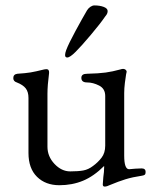

<svg xmlns="http://www.w3.org/2000/svg" viewBox="-20 -669 567 708"><path d="M29 0ZM359 11 361 -16Q364 -36 364 -51V-57Q326 -19 286 -2.5Q246 14 199 14Q148 14 116.5 -17Q85 -48 85 -105V-308Q85 -330 75 -343Q65 -356 42 -365Q29 -369 29 -381Q29 -395 44 -397Q75 -399 93 -402Q111 -405 143 -413L151 -414Q162 -414 161 -400Q155 -354 155 -323V-128Q155 -92 181 -64.5Q207 -37 239 -37Q269 -37 287.5 -40.5Q306 -44 323 -57Q341 -70 354.5 -87.5Q368 -105 368 -132V-315Q368 -342 345.5 -353.5Q323 -365 301 -365Q280 -365 280 -382Q280 -397 301 -397Q344 -398 369.5 -401.5Q395 -405 424 -413Q430 -415 434 -415Q439 -415 443 -412Q447 -409 447 -404L445 -395Q443 -384 440.5 -363.5Q438 -343 438 -326V-95Q438 -45 456 -45L479 -47L502 -48Q517 -48 517 -35Q517 -27 513.5 -24.5Q510 -22 503 -21Q469 -16 443 -8Q417 0 386 13Q374 19 366 19Q359 19 359 11ZM220 -466Q220 -473 224 -484Q233 -508 258.5 -555Q284 -602 301 -631Q306 -639 313.5 -644Q321 -649 328 -649Q348 -649 362.5 -643.5Q377 -638 377 -628Q377 -621 373 -615Q369 -609 367 -607Q350 -582 315 -540.5Q280 -499 259 -478Q238 -457 228 -457Q220 -457 220 -466Z"/></svg>

Font: EB Garamond
Style: Regular
Weight: 400
Designer: Georg Duffner and Octavio Pardo
Foundry: Georg Duffner
Version: Version 1.000; ttfautohint (v1.6)